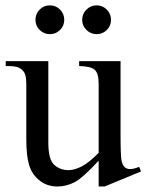

<svg xmlns="http://www.w3.org/2000/svg" viewBox="-20 -672 540 706"><path d="M423.3 -447.3V-176.3Q423.3 -98.6 427 -81.3Q430.7 -64 438.7 -57.1Q446.8 -50.3 457.5 -50.3Q472.7 -50.3 491.7 -58.6L498.5 -41.5L364.7 13.7H342.8V-81.1Q285.2 -18.6 254.9 -2.4Q224.6 13.7 190.9 13.7Q153.3 13.7 125.7 -8.1Q98.1 -29.8 87.4 -64Q76.7 -98.1 76.7 -160.6V-360.4Q76.7 -392.1 69.8 -404.3Q63 -416.5 49.6 -423.1Q36.1 -429.7 1 -429.2V-447.3H157.7V-147.9Q157.7 -85.4 179.4 -65.9Q201.2 -46.4 231.9 -46.4Q252.9 -46.4 279.5 -59.6Q306.2 -72.8 342.8 -109.9V-363.3Q342.8 -401.4 328.9 -414.8Q314.9 -428.2 271 -429.2V-447.3ZM335.4 -652.3Q357.4 -652.3 372.8 -636.7Q388.2 -621.1 388.2 -599.1Q388.2 -577.1 372.8 -561.8Q357.4 -546.4 335.4 -546.4Q313.5 -546.4 297.9 -561.8Q282.2 -577.1 282.2 -599.1Q282.2 -621.1 297.9 -636.7Q313.5 -652.3 335.4 -652.3ZM163.1 -652.3Q185.5 -652.3 200.9 -636.7Q216.3 -621.1 216.3 -599.1Q216.3 -577.1 200.7 -561.8Q185.1 -546.4 163.6 -546.4Q141.6 -546.4 126 -561.8Q110.4 -577.1 110.4 -599.1Q110.4 -621.1 125.7 -636.7Q141.1 -652.3 163.1 -652.3Z"/></svg>

Font: Jameel Khushkhati
Style: Regular
Weight: 400
Version: Version 3.5